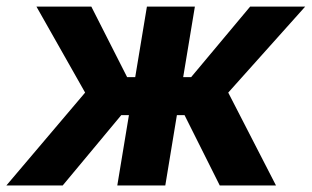

<svg xmlns="http://www.w3.org/2000/svg" viewBox="-44 -566 952 586"><path d="M-24.5 0 215.8 -283.4 67.2 -545.9H234.7L344 -330.6H368.7L404.4 -545.9H550.8L515.1 -330.6H539.4L719.5 -545.9H887.5L652.6 -283.4L798.3 0H626.7L519.2 -214.7H495.9L460.5 0H314L349.5 -214.7H326.2L147.4 0Z"/></svg>

Font: Inter Variable
Style: Italic
Weight: 400
Italic angle: -9.39999°
Designer: Rasmus Andersson
Foundry: rsms
Version: Version 4.001;git-9221beed3